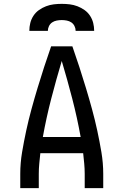

<svg xmlns="http://www.w3.org/2000/svg" viewBox="-20 -975 640 995"><path d="M85 0V-74Q85 -130 94.5 -186.5Q104 -243 116 -298.5Q128 -354 143 -409Q158 -464 174.5 -518.5Q191 -573 208.5 -627Q226 -681 245 -735H355Q374 -681 391.5 -627Q409 -573 425.5 -518.5Q442 -464 457 -409Q472 -354 484 -298.5Q496 -243 505.5 -186.5Q515 -130 515 -74V0H419V-74Q419 -100 416.5 -127Q414 -154 411 -181H189Q186 -154 183.5 -127Q181 -100 181 -74V0ZM202 -265H398Q380 -365 354.5 -463.5Q329 -562 300 -659Q271 -562 245.5 -463.5Q220 -365 202 -265ZM132 -815Q132 -836 137 -856Q142 -876 153.5 -893.5Q165 -911 182 -923Q199 -935 218.5 -942.5Q238 -950 258.5 -952.5Q279 -955 300 -955Q321 -955 341.5 -952.5Q362 -950 381.5 -942.5Q401 -935 418 -923Q435 -911 446.5 -893.5Q458 -876 463 -856Q468 -836 468 -815H372Q372 -828 366 -840Q360 -852 349.5 -859Q339 -866 326 -868.5Q313 -871 300 -871Q287 -871 274 -868.5Q261 -866 250.5 -859Q240 -852 234 -840Q228 -828 228 -815Z"/></svg>

Font: Iosevka Curly Medium Extended
Style: Regular
Weight: 500
Width: 7
Monospace: yes
Designer: Belleve Invis
Foundry: Belleve Invis
Version: Version 11.1.0; ttfautohint (v1.8.3)